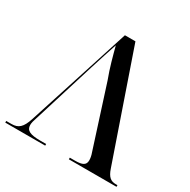

<svg xmlns="http://www.w3.org/2000/svg" viewBox="-160 -863 999 1012"><g transform="rotate(30 339.0 -357.0)"><path d="M357 -462 475 -94C482 -75 484 -60 484 -49C484 -20 465 -10 420 -10H388V0H678V-10H668C637 -10 619 -24 604 -68L381 -714H317L115 -87C96 -29 75 -10 33 -10H1V0H244V-10H208C147 -10 121 -22 121 -55C121 -68 125 -83 132 -103L248 -477C269 -543 283 -588 302 -644C316 -591 333 -525 357 -462Z"/></g></svg>

Font: Noto Serif Display Medium
Style: Regular
Weight: 500
Designer: Monotype Design Team
Foundry: Monotype Imaging Inc.
Version: Version 2.009